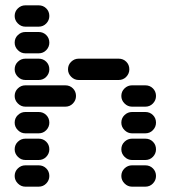

<svg xmlns="http://www.w3.org/2000/svg" viewBox="-20 -710 640 720"><path d="M435 -50Q435 -34 447 -22Q459 -10 475 -10H525Q542 -10 553.5 -22Q565 -34 565 -50Q565 -67 553.5 -78.5Q542 -90 525 -90H475Q459 -90 447 -78.5Q435 -67 435 -50ZM35 -50Q35 -34 47 -22Q59 -10 75 -10H125Q142 -10 153.5 -22Q165 -34 165 -50Q165 -67 153.5 -78.5Q142 -90 125 -90H75Q59 -90 47 -78.5Q35 -67 35 -50ZM435 -150Q435 -134 447 -122Q459 -110 475 -110H525Q542 -110 553.5 -122Q565 -134 565 -150Q565 -167 553.5 -178.5Q542 -190 525 -190H475Q459 -190 447 -178.5Q435 -167 435 -150ZM35 -150Q35 -134 47 -122Q59 -110 75 -110H125Q142 -110 153.5 -122Q165 -134 165 -150Q165 -167 153.5 -178.5Q142 -190 125 -190H75Q59 -190 47 -178.5Q35 -167 35 -150ZM435 -250Q435 -234 447 -222Q459 -210 475 -210H525Q542 -210 553.5 -222Q565 -234 565 -250Q565 -267 553.5 -278.5Q542 -290 525 -290H475Q459 -290 447 -278.5Q435 -267 435 -250ZM35 -250Q35 -234 47 -222Q59 -210 75 -210H125Q142 -210 153.5 -222Q165 -234 165 -250Q165 -267 153.5 -278.5Q142 -290 125 -290H75Q59 -290 47 -278.5Q35 -267 35 -250ZM435 -350Q435 -334 447 -322Q459 -310 475 -310H525Q542 -310 553.5 -322Q565 -334 565 -350Q565 -367 553.5 -378.5Q542 -390 525 -390H475Q459 -390 447 -378.5Q435 -367 435 -350ZM35 -350Q35 -334 47 -322Q59 -310 75 -310H225Q242 -310 253.5 -322Q265 -334 265 -350Q265 -367 253.5 -378.5Q242 -390 225 -390H75Q59 -390 47 -378.5Q35 -367 35 -350ZM235 -450Q235 -434 247 -422Q259 -410 275 -410H425Q442 -410 453.5 -422Q465 -434 465 -450Q465 -467 453.5 -478.5Q442 -490 425 -490H275Q259 -490 247 -478.5Q235 -467 235 -450ZM35 -450Q35 -434 47 -422Q59 -410 75 -410H125Q142 -410 153.5 -422Q165 -434 165 -450Q165 -467 153.5 -478.5Q142 -490 125 -490H75Q59 -490 47 -478.5Q35 -467 35 -450ZM35 -550Q35 -534 47 -522Q59 -510 75 -510H125Q142 -510 153.5 -522Q165 -534 165 -550Q165 -567 153.5 -578.5Q142 -590 125 -590H75Q59 -590 47 -578.5Q35 -567 35 -550ZM35 -650Q35 -634 47 -622Q59 -610 75 -610H125Q142 -610 153.5 -622Q165 -634 165 -650Q165 -667 153.5 -678.5Q142 -690 125 -690H75Q59 -690 47 -678.5Q35 -667 35 -650Z"/></svg>

Font: Matrix Sans Raster
Style: Regular
Weight: 400
Designer: Brad Neil
Version: Version 1.100